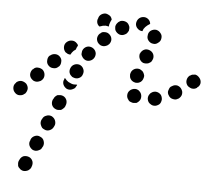

<svg xmlns="http://www.w3.org/2000/svg" viewBox="-71 -339 750 680"><g transform="rotate(5 304.5 0.5)"><path d="M16 275Q18 280 22 283Q25 287 30 289Q34 291 39 291Q44 291 49 289Q53 288 57 284Q61 281 63 276L64 273Q68 263 65 254Q61 244 52 240Q42 236 32 239Q23 243 19 252L17 256Q15 260 15 265Q15 270 16 275ZM63 214Q68 216 73 216Q78 216 82 214Q87 212 91 209Q94 206 96 201L98 198Q102 188 98 178Q95 169 85 165Q76 160 66 164Q56 168 52 177L51 181Q46 190 50 200Q54 209 63 214ZM84 124Q86 129 89 133Q92 136 97 138Q106 143 116 139Q126 135 130 126L132 122Q134 118 134 113Q134 108 132 103Q130 98 127 95Q123 91 119 89Q109 85 100 89Q90 92 86 102L84 105Q82 110 82 115Q82 120 84 124ZM131 63Q135 65 140 65Q145 65 150 64Q154 62 158 58Q162 55 164 50L165 47Q169 38 166 28Q162 18 153 14Q148 12 143 12Q138 12 133 13Q129 15 125 19Q122 22 120 27L118 30Q114 39 117 49Q121 59 131 63ZM19 -18Q11 -25 1 -26Q-9 -26 -17 -19V-18Q-25 -11 -25 -1Q-25 10 -18 17Q-11 25 -1 25Q10 25 17 18H18Q25 10 26 0Q26 -10 19 -18ZM499 9Q501 5 502 0Q503 -4 502 -9Q500 -20 492 -25Q483 -31 473 -29Q468 -28 464 -25Q459 -22 457 -18Q454 -14 453 -9Q452 -4 453 0Q455 11 464 16Q472 22 482 20H483Q487 19 492 16Q496 14 499 9ZM404 17Q409 17 414 16Q418 14 422 10Q429 3 429 -7Q429 -18 422 -25Q419 -29 414 -31Q410 -33 405 -33Q400 -33 395 -31Q390 -29 387 -26Q379 -19 379 -8Q379 2 386 9Q386 10 386 10Q390 14 395 15Q399 17 404 17ZM572 -28Q573 -33 572 -38Q571 -42 568 -47Q563 -55 553 -58Q543 -60 534 -54Q529 -52 526 -47Q524 -43 523 -39Q521 -34 522 -29Q523 -24 526 -20Q531 -11 541 -9Q552 -6 560 -12H561Q565 -15 568 -19Q571 -23 572 -28ZM164 -12Q169 -10 174 -10Q179 -10 183 -12Q188 -14 192 -17Q195 -20 197 -25L199 -28Q199 -29 199 -29Q199 -30 199 -30Q196 -30 193 -30Q184 -29 176 -33Q167 -36 161 -42Q157 -46 154 -50Q154 -50 154 -49Q153 -49 153 -49L152 -45Q147 -36 151 -26Q155 -17 164 -12ZM74 -71Q71 -74 66 -76Q61 -78 57 -78Q52 -79 47 -77Q42 -75 39 -71H38Q31 -64 30 -53Q30 -43 37 -36Q41 -32 45 -30Q50 -28 55 -28Q60 -28 64 -30Q69 -31 73 -35Q81 -42 81 -53Q81 -63 74 -71ZM629 -91Q626 -95 622 -98Q618 -101 613 -102Q608 -102 603 -101Q599 -100 595 -97H594Q586 -91 584 -81Q582 -71 588 -62Q591 -58 595 -56Q600 -53 604 -52Q609 -51 614 -52Q619 -53 623 -56V-57Q632 -62 634 -73Q635 -83 629 -91ZM202 -101Q192 -104 183 -100Q174 -96 170 -86Q168 -81 168 -76Q168 -71 170 -67Q172 -62 176 -59Q179 -55 184 -54Q194 -50 203 -54Q213 -58 216 -68Q220 -78 216 -87Q212 -97 202 -101ZM385 -69Q383 -73 383 -78Q382 -83 384 -88Q387 -98 397 -103Q406 -107 416 -104Q420 -102 424 -99Q428 -96 430 -91Q432 -87 433 -82Q433 -77 431 -72Q429 -65 423 -60Q416 -55 409 -55Q407 -55 405 -55Q405 -55 404 -55Q403 -55 402 -56Q401 -56 400 -56Q395 -58 391 -61Q387 -65 385 -69ZM129 -124Q122 -131 112 -131Q102 -131 94 -124H93Q86 -117 86 -106Q85 -96 93 -88Q100 -81 110 -81Q121 -80 128 -88H129Q136 -95 136 -106Q137 -116 129 -124ZM250 -128Q256 -136 255 -147Q253 -157 245 -163Q237 -169 226 -168Q216 -166 210 -158Q207 -154 206 -149Q205 -144 205 -139Q206 -134 209 -130Q211 -126 215 -123Q223 -116 234 -118Q244 -120 250 -128ZM426 -127Q430 -126 435 -126Q440 -126 445 -128Q449 -130 453 -133Q456 -137 458 -142Q462 -151 458 -161Q454 -170 444 -174Q439 -176 434 -176Q429 -176 425 -174Q420 -172 417 -168Q413 -165 412 -160H411Q408 -150 412 -141Q416 -131 426 -127ZM156 -136Q152 -138 148 -141Q141 -149 141 -159Q141 -170 149 -177Q157 -184 167 -184Q178 -184 185 -176Q186 -175 188 -173Q189 -171 190 -168Q186 -162 184 -155Q184 -154 184 -154Q180 -151 176 -148Q170 -142 166 -134Q161 -134 156 -136ZM299 -216Q295 -220 291 -222Q286 -224 281 -224Q276 -224 272 -223Q267 -221 264 -217H263Q256 -210 255 -200Q255 -189 262 -182Q266 -178 270 -176Q275 -174 280 -174Q285 -174 289 -176Q294 -177 297 -181H298Q305 -188 306 -198Q306 -209 299 -216ZM454 -198Q464 -196 472 -203Q481 -209 482 -219Q484 -230 477 -238Q471 -246 461 -248Q451 -249 442 -243Q434 -237 433 -227V-226Q431 -216 437 -208Q444 -199 454 -198ZM352 -222Q357 -224 360 -228Q363 -232 365 -236Q366 -241 366 -246Q366 -251 363 -256Q359 -265 349 -268Q339 -271 330 -267V-266H329Q325 -264 322 -260Q319 -257 317 -252Q315 -247 316 -242Q316 -237 318 -233Q323 -224 333 -220Q343 -217 352 -222ZM411 -289H412Q422 -290 430 -283Q437 -277 438 -267Q433 -264 429 -261Q421 -255 416 -247Q414 -243 413 -239Q403 -239 396 -246Q389 -252 388 -262Q388 -272 394 -280Q401 -288 411 -289ZM260 -242Q253 -247 251 -255Q249 -264 253 -271L254 -275Q258 -284 268 -288Q278 -292 287 -287Q292 -285 296 -281Q300 -276 301 -270Q298 -265 296 -259Q293 -252 293 -245Q288 -246 282 -247Q272 -247 263 -243Q261 -243 260 -242Z"/></g></svg>

Font: FRB American Cursive Guidelines Arrows Dotted Black
Style: Bold Italic
Weight: 900
Italic angle: -25°
Version: Version 2.0;Modular Font Editor K font №1